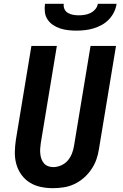

<svg xmlns="http://www.w3.org/2000/svg" viewBox="-20 -975 640 1003"><path d="M257 8Q224 8 193 1.5Q162 -5 136 -21Q110 -37 92 -62Q74 -87 65.5 -117Q57 -147 57.5 -179.5Q58 -212 63 -245L144 -735H277L193 -227Q191 -213 190 -199Q189 -185 190.5 -171Q192 -157 196.5 -144.5Q201 -132 209.5 -122Q218 -112 231 -107Q244 -102 258 -102Q278 -102 299 -111Q320 -120 334 -136.5Q348 -153 356 -173.5Q364 -194 367 -215L453 -735H586L497 -197Q493 -169 483.5 -142Q474 -115 457 -90Q440 -65 417.5 -45.5Q395 -26 368.5 -13.5Q342 -1 313.5 3.5Q285 8 257 8ZM379 -815Q357 -815 335.5 -817.5Q314 -820 294 -826.5Q274 -833 257 -844.5Q240 -856 228.5 -873Q217 -890 214.5 -911.5Q212 -933 215 -955H313Q311 -940 317 -927Q323 -914 335.5 -907Q348 -900 362.5 -897.5Q377 -895 392 -895Q407 -895 422.5 -897.5Q438 -900 452.5 -907Q467 -914 478 -927Q489 -940 491 -955H589Q586 -933 575.5 -911.5Q565 -890 548.5 -873Q532 -856 511 -844.5Q490 -833 468 -826.5Q446 -820 423.5 -817.5Q401 -815 379 -815Z"/></svg>

Font: Iosevka Aile Extrabold Oblique
Style: Regular
Weight: 800
Italic angle: -9°
Designer: Belleve Invis
Foundry: Belleve Invis
Version: Version 31.1.0; ttfautohint (v1.8.4)